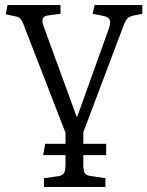

<svg xmlns="http://www.w3.org/2000/svg" viewBox="-20 -526 587 765"><path d="M155 219V184L212 176Q230 173 235.5 163Q241 153 241 126V92H152L160 47H241V3L80 -412Q74 -430 69 -440Q64 -450 57 -455Q50 -460 36 -462L3 -469L10 -506H221V-471L174 -465Q154 -462 150 -451.5Q146 -441 156 -415L285 -62H288L413 -410Q422 -435 417 -447Q412 -459 390 -463L349 -471L357 -506H547V-471L512 -464Q494 -460 486 -450.5Q478 -441 467 -410L312 1V47H403V92H312V130Q312 154 317.5 163.5Q323 173 340 175L400 184V219Z"/></svg>

Font: Literata 18pt Light
Style: Regular
Weight: 300
Designer: Latin by Veronika Burian and Jose Scaglione. Greek by Irene Vlachou. Cyrillic by Vera Evstafieva.
Foundry: TypeTogether
Version: Version 3.103;gftools[0.9.29]